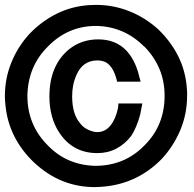

<svg xmlns="http://www.w3.org/2000/svg" viewBox="-35 -744 792 785"><path d="M444 -410Q427 -483 386 -494Q374 -497 363 -497Q302 -497 276 -434Q260 -397 260 -350Q260 -279 291 -242Q310 -215 347 -206H345Q350 -205 355 -204.5Q360 -204 363 -204Q394 -204 415.5 -229.5Q437 -255 447 -300Q448 -305 448.5 -312Q449 -319 449 -321H547L538 -275Q524 -223 502 -189Q476 -155 441 -136.5Q406 -118 363 -118Q261 -118 206 -204Q187 -233 177 -270Q167 -307 167 -349Q167 -477 248 -543Q299 -583 366 -583Q488 -583 529 -451L540 -410ZM358 -724Q429 -724 494 -698Q559 -672 612 -624Q663 -575 693.5 -514.5Q724 -454 729 -382V-383Q730 -376 730 -368.5Q730 -361 730 -353Q730 -279 702.5 -213Q675 -147 627 -95Q524 11 376 20L353 21Q212 21 105 -79Q53 -128 23 -188Q-7 -248 -13 -317Q-14 -325 -14.5 -333.5Q-15 -342 -15 -352Q-15 -423 11.5 -488.5Q38 -554 86 -606Q135 -657 196 -687.5Q257 -718 328 -723ZM358 -638Q243 -638 161 -554Q79 -473 77 -352Q77 -234 159 -151Q237 -69 354 -66Q475 -66 556 -150Q638 -231 638 -353Q638 -469 555 -554V-553Q473 -636 358 -638Z"/></svg>

Font: Ekushey Amar Bangla
Style: Bold
Weight: 700
Designer: Al Mamun Sumon
Foundry: Al Mamun Sumon
Version: Version 1.0